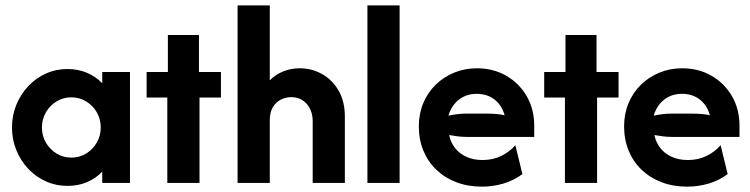

<svg xmlns="http://www.w3.org/2000/svg" viewBox="-20 -687 2818 721"><path d="M233.3 11.1Q190.3 11.1 152.4 -5.9Q114.6 -22.9 86.1 -53.1Q57.6 -83.3 41.3 -123.3Q25 -163.2 25 -208.3Q25 -253.5 41.3 -293.4Q57.6 -333.3 86.1 -363.5Q114.6 -393.8 152.4 -410.8Q190.3 -427.8 233.3 -427.8Q273.6 -427.8 306.9 -413.5Q340.3 -399.3 363.9 -374.3V-416.7H468.1V0H363.9V-42.4Q340.3 -17.4 306.9 -3.1Q273.6 11.1 233.3 11.1ZM247.9 -95.1Q278.5 -95.1 303.5 -110.4Q328.5 -125.7 343.4 -151.4Q358.3 -177.1 358.3 -208.3Q358.3 -239.6 343.4 -265.3Q328.5 -291 303.5 -306.2Q278.5 -321.5 247.9 -321.5Q217.4 -321.5 192.4 -306.2Q167.4 -291 152.4 -265.3Q137.5 -239.6 137.5 -208.3Q137.5 -177.1 152.4 -151.4Q167.4 -125.7 192.4 -110.4Q217.4 -95.1 247.9 -95.1Z M608.3 0V-320.8H530.6V-416.7H610.4V-555.6H727.1V-416.7H809.7V-320.8H729.2V0Z M872.2 0V-666.7H993.1V-385.4Q1015.3 -407.6 1044.1 -419.1Q1072.9 -430.6 1105.6 -430.6Q1150 -430.6 1188.5 -409.4Q1227.1 -388.2 1251 -347.6Q1275 -306.9 1275 -249.3V0H1154.2V-233.3Q1154.2 -256.9 1144.8 -277.1Q1135.4 -297.2 1117.4 -309.7Q1099.3 -322.2 1073.6 -322.2Q1052.8 -322.2 1034.4 -312.8Q1016 -303.5 1004.5 -284.4Q993.1 -265.3 993.1 -234.7V0Z M1359.7 0V-666.7H1480.6V0Z M1789.6 13.9Q1736.8 13.9 1693.4 -2.8Q1650 -19.4 1618.4 -49.7Q1586.8 -79.9 1569.8 -121.5Q1552.8 -163.2 1552.8 -212.5Q1552.8 -259.7 1569.4 -299.7Q1586.1 -339.6 1616 -368.8Q1645.8 -397.9 1685.4 -414.2Q1725 -430.6 1770.8 -430.6Q1832.6 -430.6 1881.2 -402.4Q1929.9 -374.3 1958 -325.7Q1986.1 -277.1 1986.1 -215.3V-172.9H1731.9Q1714.6 -172.9 1698.6 -175Q1682.6 -177.1 1666.7 -179.9Q1672.2 -152.1 1688.9 -130.9Q1705.6 -109.7 1731.9 -97.9Q1758.3 -86.1 1792.4 -86.1Q1831.9 -86.1 1863.5 -102.1Q1895.1 -118.1 1915.3 -141.7L1941.7 -33.3Q1910.4 -9.7 1871.2 2.1Q1831.9 13.9 1789.6 13.9ZM1663.9 -252.8Q1680.6 -256.2 1697.6 -258.3Q1714.6 -260.4 1731.9 -260.4H1805.6Q1825 -260.4 1842.4 -259Q1859.7 -257.6 1875 -254.2Q1868.1 -279.2 1853.5 -297.2Q1838.9 -315.3 1817.7 -325Q1796.5 -334.7 1769.4 -334.7Q1743.8 -334.7 1722.6 -324.7Q1701.4 -314.6 1686.5 -296.5Q1671.5 -278.5 1663.9 -252.8Z M2101.4 0V-320.8H2023.6V-416.7H2103.5V-555.6H2220.1V-416.7H2302.8V-320.8H2222.2V0Z M2560.4 13.9Q2507.6 13.9 2464.2 -2.8Q2420.8 -19.4 2389.2 -49.7Q2357.6 -79.9 2340.6 -121.5Q2323.6 -163.2 2323.6 -212.5Q2323.6 -259.7 2340.3 -299.7Q2356.9 -339.6 2386.8 -368.8Q2416.7 -397.9 2456.2 -414.2Q2495.8 -430.6 2541.7 -430.6Q2603.5 -430.6 2652.1 -402.4Q2700.7 -374.3 2728.8 -325.7Q2756.9 -277.1 2756.9 -215.3V-172.9H2502.8Q2485.4 -172.9 2469.4 -175Q2453.5 -177.1 2437.5 -179.9Q2443.1 -152.1 2459.7 -130.9Q2476.4 -109.7 2502.8 -97.9Q2529.2 -86.1 2563.2 -86.1Q2602.8 -86.1 2634.4 -102.1Q2666 -118.1 2686.1 -141.7L2712.5 -33.3Q2681.2 -9.7 2642 2.1Q2602.8 13.9 2560.4 13.9ZM2434.7 -252.8Q2451.4 -256.2 2468.4 -258.3Q2485.4 -260.4 2502.8 -260.4H2576.4Q2595.8 -260.4 2613.2 -259Q2630.6 -257.6 2645.8 -254.2Q2638.9 -279.2 2624.3 -297.2Q2609.7 -315.3 2588.5 -325Q2567.4 -334.7 2540.3 -334.7Q2514.6 -334.7 2493.4 -324.7Q2472.2 -314.6 2457.3 -296.5Q2442.4 -278.5 2434.7 -252.8Z"/></svg>

Font: Afacad Flux
Style: Bold
Weight: 700
Designer: Kristian Moeller
Foundry: Dicotype
Version: Version 1.100